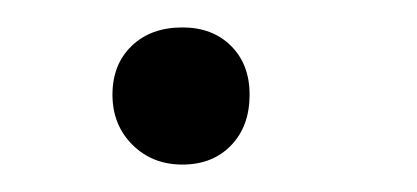

<svg xmlns="http://www.w3.org/2000/svg" viewBox="-20 -107 304 140"><path d="M162 -38Q162 -15 148.5 -1Q135 13 113 13Q91 13 76.5 -1.5Q62 -16 62 -38Q62 -60 76 -73.5Q90 -87 113 -87Q135 -87 148.5 -73.5Q162 -60 162 -38Z"/></svg>

Font: SUITE
Style: Regular
Weight: 400
Designer: Sun
Foundry: Sun
Version: Version 2.040